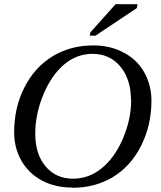

<svg xmlns="http://www.w3.org/2000/svg" viewBox="-20 -879 762 909"><path d="M601 -406H600Q600 -503 550 -564Q500 -624 418 -624Q344 -624 285 -575Q225 -525 186 -433Q147 -340 147 -247Q147 -149 196 -91Q245 -33 326 -33Q400 -33 461 -82Q523 -132 562 -223Q601 -314 601 -406ZM323 10 321 9Q242 9 179 -24Q117 -57 82 -117Q47 -178 47 -252Q47 -371 96 -466Q145 -562 230 -613Q314 -664 422 -664Q501 -664 564 -631Q628 -598 662 -538Q697 -477 697 -402Q697 -286 648 -189Q599 -92 515 -41Q431 10 323 10ZM405 -710 408 -726 527 -859H631L628 -841L432 -710Z"/></svg>

Font: Libra Serif Modern
Style: Italic
Weight: 400
Italic angle: -12°
Designer: Stefan Peev, Context Ltd
Foundry: Stefan Peev, Context Ltd
Version: Version 1.000